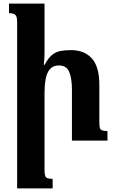

<svg xmlns="http://www.w3.org/2000/svg" viewBox="-20 -780 640 1065"><path d="M576 -53V0H379V-282Q379 -347 363.5 -382Q348 -417 307 -417Q274 -417 256.5 -396Q239 -375 233 -340.5Q227 -306 227 -265V163Q227 183 230 193.5Q233 204 242.5 208Q252 212 272 212V265H75V-659Q75 -679 70.5 -689Q66 -699 56 -703Q46 -707 30 -707V-760H227V-492Q227 -473 226 -455.5Q225 -438 223 -421H228Q248 -459 269.5 -476Q291 -493 317 -497.5Q343 -502 374 -502Q448 -502 489.5 -456Q531 -410 531 -309V-104Q531 -83 533.5 -72Q536 -61 546 -57Q556 -53 576 -53Z"/></svg>

Font: Noto Serif Armenian
Style: Regular
Weight: 400
Designer: Monotype Design Team
Foundry: Monotype Imaging Inc.
Version: Version 2.007